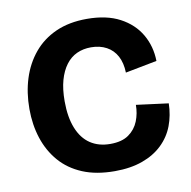

<svg xmlns="http://www.w3.org/2000/svg" viewBox="-67 -602 677 682"><g transform="rotate(-10 271.5 -261.0)"><path d="M294 14Q227 14 178 -6.5Q129 -27 97 -64Q65 -101 49 -150Q33 -199 33 -256Q33 -315 49 -365.5Q65 -416 97 -454.5Q129 -493 177 -514.5Q225 -536 289 -536Q360 -536 408 -510.5Q456 -485 481 -442Q506 -399 507 -346L393 -324Q392 -359 379 -383.5Q366 -408 342 -421Q318 -434 286 -434Q258 -434 235 -423.5Q212 -413 195.5 -391Q179 -369 170 -337Q161 -305 161 -261Q161 -204 177 -164Q193 -124 223 -104Q253 -84 295 -84Q337 -84 361.5 -101.5Q386 -119 397 -146.5Q408 -174 408 -205L524 -190Q523 -147 509 -110Q495 -73 466 -45Q437 -17 394 -1.5Q351 14 294 14Z"/></g></svg>

Font: Bricolage Grotesque 60pt SemiBold
Style: Regular
Weight: 600
Version: Version 1.001;gftools[0.9.33.dev8+g029e19f]